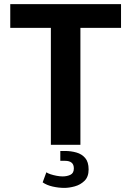

<svg xmlns="http://www.w3.org/2000/svg" viewBox="-20 -706 640 936"><path d="M228 0V-570H30V-686H570V-570H372V0ZM294 210Q266 210 237 203.5Q208 197 188 183L206 134Q213 139 226.5 143.5Q240 148 256 151Q272 154 285 154Q307 154 323.5 146Q340 138 340 115Q340 96 329 87Q318 78 297 78H274V30H297Q326 30 352.5 37.5Q379 45 395.5 64.5Q412 84 412 120Q412 156 392 175.5Q372 195 344.5 202.5Q317 210 294 210Z"/></svg>

Font: Chivo Mono Medium SemiBold
Style: Regular
Weight: 600
Monospace: yes
Version: Version 1.008